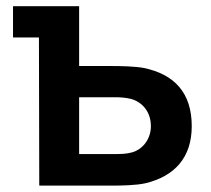

<svg xmlns="http://www.w3.org/2000/svg" viewBox="-20 -582 663 602"><path d="M431.3 -368.8C404.2 -374 360.4 -375 329.2 -375H228.1V-562.5H20.8V-464.6H102.1L103.1 0H330.2C362.5 0 407.3 -1 435.4 -7.3C527.1 -29.2 581.2 -87.5 581.2 -186.5C581.2 -291.7 526 -349 431.3 -368.8ZM393.8 -104.2C376 -99 356.2 -99 341.7 -99H228.1V-277.1H341.7C356.2 -277.1 374 -276 390.6 -271.9C425 -262.5 453.1 -232.3 453.1 -186.5C453.1 -143.8 425 -112.5 393.8 -104.2Z"/></svg>

Font: Manrope3 Bold
Style: Regular
Weight: 700
Designer: Mikhail Sharanda
Foundry: Mikhail Sharanda
Version: Version 3.000;PS 003.000;hotconv 1.0.88;makeotf.lib2.5.64775